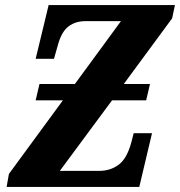

<svg xmlns="http://www.w3.org/2000/svg" viewBox="-20 -734 707 754"><path d="M6 0 15 -51 227 -340H120L135 -404H274L455 -651H316Q277 -651 250 -631Q223 -611 209 -563L192 -503H120L171 -714H667L656 -662L466 -404H569L554 -340H420L215 -63H370Q414 -63 446.5 -87.5Q479 -112 496 -176L505 -211H577L527 0Z"/></svg>

Font: Noto Serif Condensed ExtraBold
Style: Italic
Weight: 800
Width: 3
Italic angle: -12°
Designer: Monotype Design Team
Foundry: Monotype Imaging Inc.
Version: Version 2.014; ttfautohint (v1.8.4.7-5d5b)